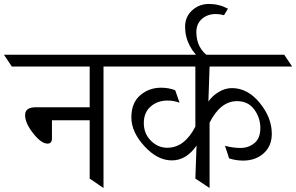

<svg xmlns="http://www.w3.org/2000/svg" viewBox="-80 -952 1499 972"><path d="M374 -343H183V-251Q183 -225 160 -225Q129 -225 88 -277Q47 -329 47 -369Q47 -409 101 -409H374V-615H-20L-60 -675H558L599 -615H444V0L374 -48Z M736 -508Q774 -508 807 -495L829 -432Q800 -443 768 -443Q717 -443 682.5 -412.5Q648 -382 648 -329Q648 -276 683.5 -240Q719 -204 767 -204Q854 -204 909 -311V-615H518L478 -675H1359L1399 -615H981Q981 -612 978 -527Q975 -442 975 -438Q995 -467 1027.5 -486.5Q1060 -506 1094 -506Q1174 -506 1235 -431Q1296 -356 1296 -275Q1296 -213 1255 -176Q1214 -139 1150 -139Q1116 -139 1080 -150L1059 -214Q1098 -203 1138 -203Q1178 -203 1208 -227.5Q1238 -252 1238 -304Q1238 -356 1207 -398Q1176 -440 1120 -440Q1036 -440 981 -331V0L909 -48L915 -215Q863 -140 790 -140Q717 -140 651 -212Q585 -284 585 -357.5Q585 -431 629.5 -469.5Q674 -508 736 -508Z M1013 -881Q970 -881 942 -856Q914 -831 914 -790Q914 -707 979 -664L944 -648Q905 -674 881 -719.5Q857 -765 857 -816Q857 -867 892.5 -899.5Q928 -932 978.5 -932Q1029 -932 1074 -908L1054 -875Q1033 -881 1013 -881Z"/></svg>

Font: Halant
Style: Regular
Weight: 400
Designer: Hitesh Malaviya (Devanagari), Satya Rajpurohit (Latin)
Foundry: Indian Type Foundry
Version: Version 1.100;PS 1.0;hotconv 1.0.78;makeotf.lib2.5.61930; tt